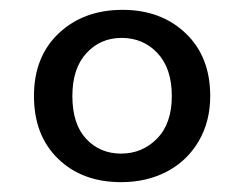

<svg xmlns="http://www.w3.org/2000/svg" viewBox="-20 -720 496 390"><path d="M49 -525Q49 -605 99.5 -652.5Q150 -700 229 -700Q307 -700 357 -652.5Q407 -605 407 -525Q407 -473 383.5 -433Q360 -393 319 -371.5Q278 -350 226 -350Q147 -350 98 -397.5Q49 -445 49 -525ZM329 -525Q329 -581 300 -612Q271 -643 227 -643Q184 -643 155.5 -612Q127 -581 127 -525Q127 -468 155 -438Q183 -408 226 -408Q269 -408 299 -438.5Q329 -469 329 -525Z"/></svg>

Font: AF Albert Sans Medium
Style: Regular
Weight: 500
Designer: Andreas Rasmussen
Foundry: a.Foundry
Version: Version 1.300;Glyphs 3.2 (3231)